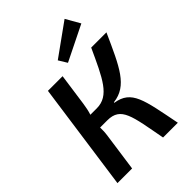

<svg xmlns="http://www.w3.org/2000/svg" viewBox="-263 -1042 1158 1158"><g transform="rotate(-45 316.0 -463.0)"><path d="M563 -835 511 -926 305 -778 338 -724ZM365 -356 366 -360C493 -375 539 -484 632 -690H502C419 -510 375 -407 267 -407H212C220 -431 225 -457 229 -484L258 -690H133L36 0H161L195 -241C199 -268 200 -290 199 -311H260C377 -311 383 -222 425 0H551C503 -241 493 -336 365 -356Z"/></g></svg>

Font: Exo 2 Semi Bold
Style: Italic
Weight: 600
Italic angle: -8°
Designer: Natanael Gama
Version: Version 1.001;PS 001.001;hotconv 1.0.88;makeotf.lib2.5.64775